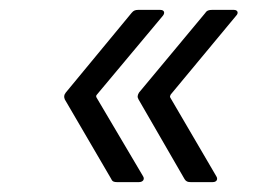

<svg xmlns="http://www.w3.org/2000/svg" viewBox="-20 -475 531 388"><path d="M269 -119 175 -278C174 -280 174 -282 176 -284L309 -443C314 -449 312 -455 304 -455H259C254 -455 250 -454 246 -449L113 -288C109 -283 109 -279 111 -274L205 -113C207 -108 211 -107 216 -107H261C269 -107 273 -113 269 -119ZM417 -119 324 -278C323 -280 324 -282 325 -284L457 -443C463 -449 460 -455 453 -455H408C403 -455 398 -454 395 -449L261 -288C258 -283 257 -279 260 -274L353 -113C356 -108 360 -107 365 -107H410C418 -107 421 -113 417 -119Z"/></svg>

Font: Barlow Semi Condensed
Style: Italic
Weight: 400
Width: 4
Italic angle: -7°
Designer: Jeremy Tribby
Foundry: Tribby Type
Version: Version 1.422;hotconv 1.0.109;makeotfexe 2.5.65596